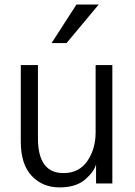

<svg xmlns="http://www.w3.org/2000/svg" viewBox="-20 -814 598 852"><path d="M72.3 -184.6V-525.4H148.4V-200.2Q148.4 -45.9 261.7 -45.9Q331.1 -45.9 367.7 -99.6Q404.3 -153.3 404.3 -226.6V-525.4H478.5V0H406.2V-85Q398.4 -52.7 357.9 -17.6Q317.4 17.6 244.1 17.6Q168.9 17.6 120.6 -33.7Q72.3 -85 72.3 -184.6ZM209 -623 319.3 -793.9H418L275.4 -623Z"/></svg>

Font: Gothic A1
Style: Regular
Weight: 400
Designer: HanYang I&C Co.,Ltd.
Foundry: HanYang I&C Co.,Ltd.
Version: Version 2.50